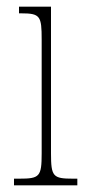

<svg xmlns="http://www.w3.org/2000/svg" viewBox="-20 -556 259 576"><path d="M22 0H212V-20H199C139 -20 133 -26 133 -96V-536H37V-516H43C101 -516 105 -508 105 -437V-96C105 -26 99 -20 38 -20H22Z"/></svg>

Font: Noto Serif Sinhala ExtraCondensed Thin
Style: Regular
Weight: 100
Width: 2
Designer: Jelle Bosma - Monotype Design Team
Foundry: Monotype Imaging Inc.
Version: Version 2.007